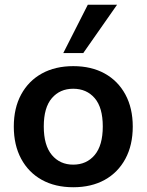

<svg xmlns="http://www.w3.org/2000/svg" viewBox="-20 -777 616 807"><path d="M288 10Q211.9 10 155.9 -21Q100 -52 69 -109.5Q38 -167 38 -245Q38 -323 69 -380Q100 -437 155.9 -468Q211.9 -499 288 -499Q364.1 -499 420.1 -468Q476 -437 507 -379.8Q538 -322.6 538 -245Q538 -167 507 -109.5Q476 -52 420.1 -21Q364.1 10 288 10ZM287.6 -85Q344 -85 378 -125.5Q412 -166 412 -245.5Q412 -325 378 -364.5Q344 -404 287.6 -404Q232 -404 198 -364.5Q164 -325 164 -245.5Q164 -166 198 -125.5Q232 -85 287.6 -85ZM246 -554 349 -757H472L330 -554Z"/></svg>

Font: Nunito Sans 12pt ExtraLight
Style: Regular
Weight: 200
Designer: Vernon Adams
Foundry: Vernon Adams
Version: Version 3.101;gftools[0.9.27]